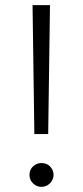

<svg xmlns="http://www.w3.org/2000/svg" viewBox="-20 -720 324 749"><path d="M168 -197H114L107 -700H175ZM142 9Q123 9 109 -4.5Q95 -18 95 -38Q95 -58 109 -71Q123 -84 142 -84Q151 -84 159.5 -81Q168 -78 174.5 -71.5Q181 -65 185 -56.5Q189 -48 189 -38Q189 -28 185 -19.5Q181 -11 174.5 -4.5Q168 2 159.5 5.5Q151 9 142 9Z"/></svg>

Font: LuenTai2017
Style: Regular
Weight: 400
Designer: LuenTai
Foundry: Microsoft Corpration
Version: Version 1.00 November 27, 2016, initial release